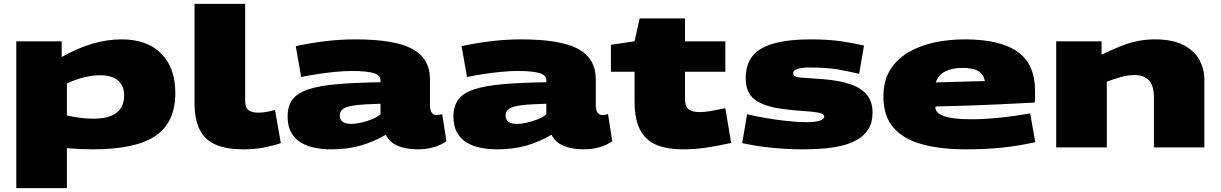

<svg xmlns="http://www.w3.org/2000/svg" viewBox="-20 -760 6294 990"><path d="M64 210V-547H298V-466Q382 -513 457.5 -535Q533 -557 608 -557Q738 -557 811 -484Q884 -411 884 -280Q884 -129 782 -59.5Q680 10 458 10Q394 10 325 4V210ZM461 -148Q620 -148 620 -268Q620 -319 588 -345.5Q556 -372 497 -372Q459 -372 416.5 -362Q374 -352 325 -330V-165Q358 -157 393 -152.5Q428 -148 461 -148Z M1244 -740V-244Q1244 -203 1262.5 -191Q1281 -179 1313 -179Q1330 -179 1351 -182.5Q1372 -186 1398 -193L1428 -22Q1386 -8 1339 1Q1292 10 1235 10Q1152 10 1096 -12.5Q1040 -35 1011.5 -88Q983 -141 983 -232V-740Z M1463 -159Q1463 -213 1488.5 -247Q1514 -281 1570.5 -299.5Q1627 -318 1718.5 -326Q1810 -334 1942 -336V-346Q1942 -373 1905.5 -383.5Q1869 -394 1795 -394Q1757 -394 1709 -389.5Q1661 -385 1614 -377.5Q1567 -370 1533 -363L1505 -522Q1573 -537 1652.5 -547Q1732 -557 1812 -557Q2016 -557 2106.5 -507.5Q2197 -458 2197 -351V-220Q2197 -190 2206.5 -178.5Q2216 -167 2230 -167Q2237 -167 2245 -168Q2253 -169 2260 -172L2282 -32Q2253 -11 2214.5 -0.5Q2176 10 2135 10Q2077 10 2033.5 -7Q1990 -24 1969 -65Q1903 -27 1836 -8.5Q1769 10 1687 10Q1646 10 1606 2.5Q1566 -5 1534 -23.5Q1502 -42 1482.5 -75Q1463 -108 1463 -159ZM1732 -164Q1732 -121 1793 -121Q1811 -121 1839 -127Q1867 -133 1895.5 -144Q1924 -155 1942 -171V-225Q1860 -223 1814.5 -217.5Q1769 -212 1750.5 -199.5Q1732 -187 1732 -164Z M2318 -159Q2318 -213 2343.5 -247Q2369 -281 2425.5 -299.5Q2482 -318 2573.5 -326Q2665 -334 2797 -336V-346Q2797 -373 2760.5 -383.5Q2724 -394 2650 -394Q2612 -394 2564 -389.5Q2516 -385 2469 -377.5Q2422 -370 2388 -363L2360 -522Q2428 -537 2507.5 -547Q2587 -557 2667 -557Q2871 -557 2961.5 -507.5Q3052 -458 3052 -351V-220Q3052 -190 3061.5 -178.5Q3071 -167 3085 -167Q3092 -167 3100 -168Q3108 -169 3115 -172L3137 -32Q3108 -11 3069.5 -0.5Q3031 10 2990 10Q2932 10 2888.5 -7Q2845 -24 2824 -65Q2758 -27 2691 -8.5Q2624 10 2542 10Q2501 10 2461 2.5Q2421 -5 2389 -23.5Q2357 -42 2337.5 -75Q2318 -108 2318 -159ZM2587 -164Q2587 -121 2648 -121Q2666 -121 2694 -127Q2722 -133 2750.5 -144Q2779 -155 2797 -171V-225Q2715 -223 2669.5 -217.5Q2624 -212 2605.5 -199.5Q2587 -187 2587 -164Z M3499 10Q3422 10 3367 -12Q3312 -34 3282 -88Q3252 -142 3252 -237V-390H3130V-529L3252 -547L3278 -665H3512V-547H3720V-390H3512V-249Q3512 -213 3529.5 -197.5Q3547 -182 3587 -182Q3614 -182 3644.5 -187.5Q3675 -193 3720 -202L3750 -23Q3683 -8 3624 1Q3565 10 3499 10Z M3807 -22 3832 -171Q3872 -161 3927.5 -151.5Q3983 -142 4040 -136Q4097 -130 4139 -130Q4182 -130 4206 -137.5Q4230 -145 4230 -159Q4230 -174 4198.5 -179.5Q4167 -185 4116.5 -188Q4066 -191 4010 -199Q3920 -211 3872.5 -246Q3825 -281 3825 -356Q3825 -464 3907 -510.5Q3989 -557 4161 -557Q4248 -557 4314.5 -547.5Q4381 -538 4435 -525L4410 -379Q4366 -390 4306 -401Q4246 -412 4156 -412Q4116 -412 4093 -405Q4070 -398 4070 -383Q4070 -362 4108 -360Q4146 -358 4232 -351Q4305 -345 4361 -327Q4417 -309 4448 -273.5Q4479 -238 4479 -180Q4479 -128 4457.5 -94Q4436 -60 4399 -39Q4362 -18 4315 -7.5Q4268 3 4217 6.5Q4166 10 4118 10Q4040 10 3960 2Q3880 -6 3807 -22Z M4960 10Q4832 10 4736.5 -15.5Q4641 -41 4588 -100.5Q4535 -160 4535 -264Q4535 -343 4569.5 -399Q4604 -455 4663.5 -490Q4723 -525 4798 -541Q4873 -557 4954 -557Q5137 -557 5227 -493Q5317 -429 5317 -292Q5317 -280 5317 -262.5Q5317 -245 5315 -231Q5234 -227 5109 -221Q4984 -215 4804 -211Q4803 -209 4803 -205Q4804 -177 4848 -161Q4892 -145 4988 -145Q5050 -145 5127.5 -152.5Q5205 -160 5292 -175L5318 -27Q5234 -8 5149 1Q5064 10 4960 10ZM4805 -335Q4878 -337 4946.5 -339Q5015 -341 5058 -342Q5053 -374 5026.5 -392Q5000 -410 4941 -410Q4892 -410 4855.5 -392.5Q4819 -375 4805 -335Z M5426 0V-547H5660V-478Q5714 -504 5757.5 -521.5Q5801 -539 5844 -548Q5887 -557 5936 -557Q6024 -557 6080.5 -528.5Q6137 -500 6163.5 -452.5Q6190 -405 6190 -349V0H5930V-256Q5930 -319 5904 -346Q5878 -373 5831 -373Q5796 -373 5762 -363.5Q5728 -354 5687 -339V0Z"/></svg>

Font: Georama ExtraExtended ExtraBold
Style: Regular
Weight: 800
Width: 8
Designer: Jean-Baptiste Levee
Foundry: Production Type
Version: Version 1.000